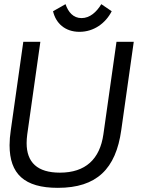

<svg xmlns="http://www.w3.org/2000/svg" viewBox="-20 -893 701 923"><path d="M372 -806C332 -806 308 -835 295 -873L235 -839C248 -782 292 -740 362 -740C432 -740 488 -782 517 -839L467 -873C444 -835 412 -806 372 -806ZM258 10C445 10 537 -81 563 -268L623 -692H540L477 -247C460 -128 391 -63 268 -63C160 -63 108 -112 108 -205C108 -218 109 -232 111 -247L174 -692H92L32 -268C28 -242 26 -217 26 -195C26 -57 97 10 258 10Z"/></svg>

Font: Cantarell
Style: Oblique
Weight: 400
Italic angle: -8°
Designer: Dave Crossland
Version: Version 0.024